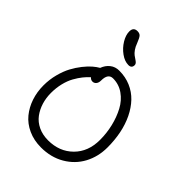

<svg xmlns="http://www.w3.org/2000/svg" viewBox="-273 -1115 1261 1261"><g transform="rotate(45 357.0 -484.5)"><path d="M363.8 -778.8Q329.1 -778.8 293.2 -804.7Q257.3 -830.6 234.6 -868.2Q211.9 -905.8 211.9 -939Q211.9 -979 249 -979Q268.6 -979 278.8 -968.3Q289.1 -957.5 303.2 -920.9Q311.5 -897 324 -879.4Q336.4 -861.8 348.1 -853Q359.9 -844.2 370.6 -837.4Q381.3 -830.6 387.7 -823.7Q394 -816.9 394 -808.1Q394 -778.8 363.8 -778.8ZM340.8 9.8Q274.9 9.8 221.4 -14.6Q168 -39.1 134 -80.6Q100.1 -122.1 82 -175.8Q64 -229.5 64 -290Q64 -344.7 77.4 -395.8Q90.8 -446.8 110.8 -484.1Q130.9 -521.5 156.2 -553.5Q181.6 -585.4 203.9 -604.5Q226.1 -623.5 246.1 -634.8Q258.8 -669.4 285.2 -690.2Q311.5 -710.9 348.1 -710.9Q405.8 -710.9 454.6 -689.9Q503.4 -668.9 539.1 -631.3Q574.7 -593.8 599.9 -542.2Q625 -490.7 637.5 -429.2Q649.9 -367.7 649.9 -299.8Q649.9 -213.4 612.3 -143.3Q574.7 -73.2 503.7 -31.7Q432.6 9.8 340.8 9.8ZM340.8 -56.2Q445.3 -56.2 512.7 -123Q580.1 -189.9 580.1 -299.8Q580.1 -362.3 565.7 -422.6Q551.3 -482.9 524.4 -533.4Q497.6 -584 453.4 -615Q409.2 -646 355 -646Q309.1 -646 309.1 -580.1Q309.1 -559.1 298.8 -547.1Q288.6 -535.2 273.9 -535.2Q257.8 -535.2 247.1 -548.8Q226.6 -530.8 208.3 -507.8Q189.9 -484.9 172.1 -453.1Q154.3 -421.4 144 -378.9Q133.8 -336.4 133.8 -290Q133.8 -243.7 146.5 -202.4Q159.2 -161.1 183.8 -127.9Q208.5 -94.7 249 -75.4Q289.6 -56.2 340.8 -56.2Z"/></g></svg>

Font: Shantell Sans Normal
Style: Regular
Weight: 300
Designer: Stephen Nixon, Anya Danilova, Shantell Martin
Foundry: Arrow Type
Version: Version 1.006;[559af2be0]